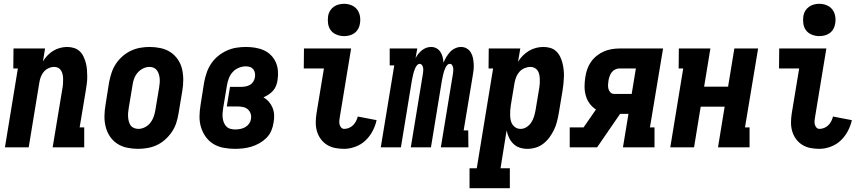

<svg xmlns="http://www.w3.org/2000/svg" viewBox="-20 -775 4540 1010"><path d="M6 0 74 -415H50L51 -520H217L206 -452Q216 -469 230 -483.5Q244 -498 260.5 -508Q277 -518 296 -523Q315 -528 333 -528Q352 -528 369.5 -522.5Q387 -517 399.5 -505Q412 -493 419.5 -477Q427 -461 431.5 -444Q436 -427 437.5 -408.5Q439 -390 439 -371.5Q439 -353 436.5 -334Q434 -315 431 -297L399 -105H423V0H257L309 -314Q311 -325 311.5 -337Q312 -349 312 -360.5Q312 -372 309.5 -383Q307 -394 301.5 -403.5Q296 -413 286.5 -418Q277 -423 265 -423Q250 -423 235 -416Q220 -409 210 -397Q200 -385 194.5 -370Q189 -355 187 -341L131 0Z M706 8Q677 8 648.5 2Q620 -4 597 -19Q574 -34 558.5 -57Q543 -80 536 -107.5Q529 -135 529.5 -164.5Q530 -194 535 -223L554 -343Q559 -368 567 -392.5Q575 -417 589.5 -439Q604 -461 624.5 -479Q645 -497 668.5 -508Q692 -519 717 -523.5Q742 -528 767 -528Q796 -528 824.5 -522Q853 -516 876 -501Q899 -486 915 -463Q931 -440 937.5 -412.5Q944 -385 944 -355.5Q944 -326 939 -297L919 -177Q915 -152 907 -127.5Q899 -103 884 -81Q869 -59 849 -41Q829 -23 805.5 -12Q782 -1 756.5 3.5Q731 8 706 8ZM708 -97Q725 -97 742 -105.5Q759 -114 770.5 -128.5Q782 -143 788 -160Q794 -177 797 -194L817 -314Q819 -326 820 -338Q821 -350 820 -362Q819 -374 815.5 -385Q812 -396 805.5 -405Q799 -414 788.5 -418.5Q778 -423 766 -423Q749 -423 732 -414.5Q715 -406 703 -391.5Q691 -377 685 -360Q679 -343 677 -326L657 -206Q655 -194 654 -182Q653 -170 654 -158Q655 -146 658 -135Q661 -124 667.5 -115Q674 -106 685 -101.5Q696 -97 708 -97Z M1216 8Q1186 8 1156.5 2.5Q1127 -3 1103 -17.5Q1079 -32 1062.5 -55Q1046 -78 1037.5 -105.5Q1029 -133 1029.5 -163Q1030 -193 1035 -223L1054 -343Q1059 -369 1067.5 -393.5Q1076 -418 1091 -440.5Q1106 -463 1127.5 -480.5Q1149 -498 1173.5 -509Q1198 -520 1223.5 -524Q1249 -528 1274 -528Q1298 -528 1322.5 -524Q1347 -520 1368 -510.5Q1389 -501 1405 -485Q1421 -469 1430.5 -448Q1440 -427 1442 -402.5Q1444 -378 1440 -354Q1438 -339 1432.5 -324.5Q1427 -310 1417 -298.5Q1407 -287 1393.5 -278Q1380 -269 1366 -263Q1383 -253 1395 -239Q1407 -225 1414 -207.5Q1421 -190 1422 -170Q1423 -150 1419 -130Q1416 -108 1407 -87Q1398 -66 1381.5 -49.5Q1365 -33 1344.5 -21.5Q1324 -10 1302.5 -3.5Q1281 3 1259 5.5Q1237 8 1216 8ZM1217 -94Q1230 -94 1243.5 -96.5Q1257 -99 1269 -105.5Q1281 -112 1289.5 -123.5Q1298 -135 1300 -148Q1303 -163 1298.5 -177Q1294 -191 1283.5 -200Q1273 -209 1258.5 -212Q1244 -215 1229 -215H1173L1190 -318H1246Q1258 -318 1270.5 -320Q1283 -322 1294 -328Q1305 -334 1312 -345Q1319 -356 1321 -368Q1323 -380 1321 -391Q1319 -402 1312.5 -410.5Q1306 -419 1295.5 -422.5Q1285 -426 1273 -426Q1255 -426 1236.5 -418.5Q1218 -411 1204.5 -396.5Q1191 -382 1184 -363.5Q1177 -345 1174 -327L1154 -207Q1152 -194 1151 -180.5Q1150 -167 1151.5 -154.5Q1153 -142 1157.5 -130.5Q1162 -119 1170.5 -110Q1179 -101 1191.5 -97.5Q1204 -94 1217 -94Z M1790 8Q1766 8 1743 3.5Q1720 -1 1700.5 -13Q1681 -25 1667.5 -43.5Q1654 -62 1647.5 -84Q1641 -106 1641 -130Q1641 -154 1645 -179L1684 -415H1578L1579 -520H1827L1768 -162Q1766 -152 1765 -141.5Q1764 -131 1766 -121.5Q1768 -112 1774.5 -104.5Q1781 -97 1791 -97Q1803 -97 1815.5 -102Q1828 -107 1837.5 -116.5Q1847 -126 1853 -138Q1859 -150 1862 -162L1961 -143Q1955 -114 1940 -85.5Q1925 -57 1902 -35.5Q1879 -14 1849 -3Q1819 8 1790 8ZM1790 -585Q1770 -585 1751 -592.5Q1732 -600 1720.5 -615Q1709 -630 1706 -650Q1703 -670 1706 -691Q1708 -705 1716 -718Q1724 -731 1736 -739.5Q1748 -748 1762 -751.5Q1776 -755 1790 -755Q1810 -755 1828.5 -747.5Q1847 -740 1858.5 -725Q1870 -710 1873.5 -690Q1877 -670 1873 -649Q1871 -635 1863.5 -622Q1856 -609 1844 -600.5Q1832 -592 1818 -588.5Q1804 -585 1790 -585Z M1983 0 2054 -431H2030V-520H2175L2166 -469Q2172 -481 2180.5 -491.5Q2189 -502 2199.5 -510.5Q2210 -519 2222.5 -523.5Q2235 -528 2247 -528Q2263 -528 2276 -521Q2289 -514 2297 -501.5Q2305 -489 2308.5 -474.5Q2312 -460 2313 -445Q2319 -460 2327.5 -474.5Q2336 -489 2347.5 -501.5Q2359 -514 2374.5 -521Q2390 -528 2405 -528Q2422 -528 2435.5 -520Q2449 -512 2457 -498.5Q2465 -485 2468 -469.5Q2471 -454 2472 -438Q2473 -422 2471 -405Q2469 -388 2466 -372L2419 -89H2443L2444 0H2299L2363 -389Q2364 -397 2364.5 -404.5Q2365 -412 2363.5 -419.5Q2362 -427 2358 -433Q2354 -439 2346 -439Q2338 -439 2332 -432Q2326 -425 2322.5 -417Q2319 -409 2316.5 -401.5Q2314 -394 2312 -386Q2310 -378 2308.5 -370Q2307 -362 2305 -354L2247 0H2141L2205 -389Q2206 -397 2206.5 -404.5Q2207 -412 2205.5 -419.5Q2204 -427 2199.5 -433Q2195 -439 2188 -439Q2180 -439 2174 -432Q2168 -425 2164.5 -417Q2161 -409 2158.5 -401.5Q2156 -394 2154 -386Q2152 -378 2150.5 -370Q2149 -362 2147 -354L2089 0Z M2450 215V110H2488L2574 -415H2550L2551 -520H2717L2705 -450Q2716 -468 2730.5 -482.5Q2745 -497 2762.5 -507.5Q2780 -518 2799.5 -523Q2819 -528 2838 -528Q2857 -528 2874.5 -523Q2892 -518 2905 -506Q2918 -494 2926 -478Q2934 -462 2938.5 -444.5Q2943 -427 2945 -409Q2947 -391 2946.5 -372Q2946 -353 2944 -334Q2942 -315 2939 -297L2919 -177Q2915 -155 2909.5 -133.5Q2904 -112 2894 -91.5Q2884 -71 2870.5 -52.5Q2857 -34 2838.5 -19.5Q2820 -5 2798 1.5Q2776 8 2754 8Q2733 8 2713.5 1.5Q2694 -5 2680 -19Q2666 -33 2657.5 -51Q2649 -69 2645 -89L2613 110H2662V215ZM2719 -97Q2735 -97 2750 -106.5Q2765 -116 2774.5 -130.5Q2784 -145 2789 -161.5Q2794 -178 2797 -194L2817 -314Q2819 -326 2819.5 -337.5Q2820 -349 2819.5 -361Q2819 -373 2816.5 -384Q2814 -395 2808 -404Q2802 -413 2792 -418Q2782 -423 2770 -423Q2755 -423 2739.5 -416.5Q2724 -410 2713 -398Q2702 -386 2696 -371Q2690 -356 2687 -341L2667 -221Q2665 -207 2664 -194Q2663 -181 2663.5 -168Q2664 -155 2666.5 -142.5Q2669 -130 2676 -119.5Q2683 -109 2694 -103Q2705 -97 2719 -97Z M2977 0V-105H3050L3115 -199Q3095 -212 3081.5 -230.5Q3068 -249 3061.5 -272Q3055 -295 3055 -319.5Q3055 -344 3059 -369Q3062 -390 3069 -410.5Q3076 -431 3088.5 -449Q3101 -467 3119 -481.5Q3137 -496 3157 -504.5Q3177 -513 3198 -516.5Q3219 -520 3239 -520H3468L3399 -105H3423V0H3257L3286 -176H3242L3121 0ZM3211 -281H3303L3325 -415H3239Q3228 -415 3217 -410Q3206 -405 3198.5 -395.5Q3191 -386 3187 -374.5Q3183 -363 3181 -352Q3179 -340 3178.5 -328.5Q3178 -317 3181 -306.5Q3184 -296 3191.5 -288.5Q3199 -281 3211 -281Z M3506 0 3574 -415H3550L3551 -520H3717L3684 -319H3810L3843 -520H3968L3899 -105H3923V0H3757L3792 -214H3666L3631 0Z M4290 8Q4266 8 4243 3.5Q4220 -1 4200.5 -13Q4181 -25 4167.5 -43.5Q4154 -62 4147.5 -84Q4141 -106 4141 -130Q4141 -154 4145 -179L4184 -415H4078L4079 -520H4327L4268 -162Q4266 -152 4265 -141.5Q4264 -131 4266 -121.5Q4268 -112 4274.5 -104.5Q4281 -97 4291 -97Q4303 -97 4315.5 -102Q4328 -107 4337.5 -116.5Q4347 -126 4353 -138Q4359 -150 4362 -162L4461 -143Q4455 -114 4440 -85.5Q4425 -57 4402 -35.5Q4379 -14 4349 -3Q4319 8 4290 8ZM4290 -585Q4270 -585 4251 -592.5Q4232 -600 4220.5 -615Q4209 -630 4206 -650Q4203 -670 4206 -691Q4208 -705 4216 -718Q4224 -731 4236 -739.5Q4248 -748 4262 -751.5Q4276 -755 4290 -755Q4310 -755 4328.5 -747.5Q4347 -740 4358.5 -725Q4370 -710 4373.5 -690Q4377 -670 4373 -649Q4371 -635 4363.5 -622Q4356 -609 4344 -600.5Q4332 -592 4318 -588.5Q4304 -585 4290 -585Z"/></svg>

Font: Iosevka Curly Slab Extrabold
Style: Italic
Weight: 800
Italic angle: -9°
Monospace: yes
Designer: Belleve Invis
Foundry: Belleve Invis
Version: Version 22.1.2; ttfautohint (v1.8.4)